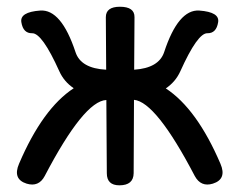

<svg xmlns="http://www.w3.org/2000/svg" viewBox="-20 -537 723 566"><path d="M332 9.3Q373.5 9.3 374 -26.4L375 -242.7Q439.9 -236.8 554.2 -18.1Q572.3 15.1 607.4 4.4Q649.4 -8.8 629.9 -54.2Q560.5 -216.3 468.8 -276.4Q497.6 -295.9 511.7 -327.1Q562.5 -439.9 591.3 -439Q617.7 -438.5 623 -471.2Q628.4 -501.5 567.4 -505.9Q505.4 -509.8 463.9 -383.3Q448.2 -336.4 375.5 -331.5Q376 -409.2 376.5 -486.3Q377 -517.1 333.5 -517.1Q292 -517.1 292 -486.3Q292.5 -409.2 293 -331.5Q218.3 -335.4 202.6 -383.3Q160.6 -510.3 98.6 -505.9Q37.6 -501.5 43 -471.2Q48.3 -438.5 74.7 -439Q104 -439.9 154.8 -327.1Q168.5 -296.4 197.3 -276.9Q105.5 -216.8 36.1 -54.2Q16.6 -8.8 58.6 4.4Q94.2 15.1 111.8 -18.1Q227.5 -239.3 293.5 -242.2Q294.4 -134.3 294.9 -26.4Q294.9 9.3 332 9.3Z"/></svg>

Font: Comic Relief
Style: Regular
Weight: 400
Designer: Jeff Davis
Foundry: Loudifier
Version: Version 1.200; ttfautohint (v1.8.4.7-5d5b)